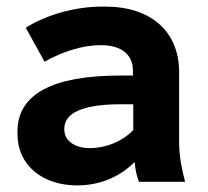

<svg xmlns="http://www.w3.org/2000/svg" viewBox="-20 -551 630 582"><path d="M214 11C288 11 348 -19 388 -60C390 -37 395 -16 401 0H541C531 -39 523 -77 523 -119V-332C523 -457 436 -531 299 -531H290C206 -531 121 -506 58 -467L115 -364C170 -395 231 -414 283 -414H287C351 -414 383 -383 383 -337V-322H344C137 -322 33 -264 33 -153V-144C33 -51 108 11 214 11ZM252 -102C206 -102 175 -125 175 -158V-161C175 -209 231 -235 348 -235H384V-157C351 -122 301 -102 252 -102Z"/></svg>

Font: Fixel Display Bold
Style: Bold
Weight: 700
Designer: AlfaBravo + MacPaw
Foundry: Kyrylo Tkachov, Marchela Mozhyna, Serhii Makarenko, Maria Weinstein, Zakhar Kryvoshyya
Version: Version 1.211